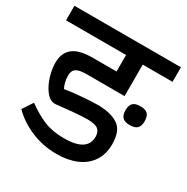

<svg xmlns="http://www.w3.org/2000/svg" viewBox="-160 -753 885 910"><g transform="rotate(30 282.5 -298.5)"><path d="M574.2 -543.9H411.1V-371.6H205.1Q175.3 -371.6 159.2 -366.2Q143.1 -360.8 136.7 -349.9Q130.4 -338.9 130.4 -319.8Q130.4 -303.2 134.8 -286.1Q139.2 -269 145.5 -256.8Q176.3 -262.2 230.7 -267.1Q285.2 -272 323.7 -272Q393.1 -272 433.8 -245.4Q474.6 -218.8 474.6 -144.5Q474.6 -89.4 448.7 -50.8Q422.9 -12.2 376.2 7.6Q329.6 27.3 267.6 27.3Q193.8 27.3 128.2 -0.5Q62.5 -28.3 18.1 -73.7L55.2 -129.9Q104.5 -93.8 151.4 -74.2Q198.2 -54.7 261.2 -54.7Q388.7 -54.7 388.7 -135.7Q388.7 -162.6 372.6 -175.5Q356.4 -188.5 315.4 -188.5Q267.6 -188.5 150.9 -175.3Q147.5 -174.8 141.6 -174.8Q124.5 -174.8 108.9 -187.5Q92.8 -200.7 78.6 -226.3Q64.5 -252 56.2 -283.7Q47.9 -315.4 47.9 -344.7Q47.9 -397.9 80.8 -425.5Q113.8 -453.1 187.5 -453.6H319.8V-543.9H-8.8V-623.5H574.2ZM553.2 -315.9Q553.2 -289.1 540.8 -276.9Q528.3 -264.6 501 -264.6Q473.6 -264.6 460.9 -276.9Q448.2 -289.1 448.2 -315.9Q448.2 -343.3 460.7 -355.5Q473.1 -367.7 501 -367.7Q528.3 -367.7 540.8 -355.5Q553.2 -343.3 553.2 -315.9Z"/></g></svg>

Font: Varta SemiBold
Style: Regular
Weight: 600
Designer: Joana Correia, Viktoriya Grabowska, Eben Sorkin
Foundry: Sorkin Type
Version: Version 1.003; ttfautohint (v1.3) -l 8 -r 24 -G 200 -x 12 -H